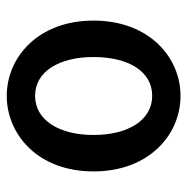

<svg xmlns="http://www.w3.org/2000/svg" viewBox="-13 -530 555 569"><g transform="rotate(90 264.5 -245.5)"><path d="M264 12C379 12 488 -81 488 -245C488 -410 379 -503 264 -503C150 -503 41 -410 41 -245C41 -81 150 12 264 12ZM264 -419C336 -419 380 -348 380 -245C380 -143 336 -72 264 -72C192 -72 149 -143 149 -245C149 -348 191 -419 264 -419Z"/></g></svg>

Font: Falling Sky
Style: Light
Weight: 400
Designer: Paul D. Hunt
Foundry: Adobe Systems Incorporated
Version: Version 1.02